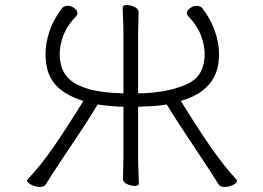

<svg xmlns="http://www.w3.org/2000/svg" viewBox="-20 -725 1040 759"><path d="M468 -303Q453 -303 422.5 -305.5Q392 -308 366 -312Q332 -255 291.5 -195Q251 -135 219 -86Q203 -62 187 -37.5Q171 -13 161 4Q155 14 138 14Q121 14 104 5.5Q87 -3 87 -11Q87 -12 89 -16Q141 -70 193.5 -146.5Q246 -223 310 -326Q235 -349 197.5 -392Q160 -435 160 -511Q160 -555 175.5 -601Q191 -647 223 -690Q231 -702 248 -702Q262 -702 274 -693Q286 -684 286 -673Q286 -666 280 -660Q246 -625 231 -586Q216 -547 216 -511Q216 -485 224 -458.5Q232 -432 257 -409.5Q282 -387 332.5 -372.5Q383 -358 468 -356V-589Q468 -620 466.5 -649Q465 -678 465 -695Q465 -705 482 -705Q496 -705 512 -697.5Q528 -690 528 -677Q528 -665 527 -639.5Q526 -614 526 -588V-356Q575 -356 625 -364.5Q675 -373 714.5 -390.5Q754 -408 770 -435Q789 -467 789 -511Q789 -547 774 -586Q759 -625 725 -660Q719 -666 719 -673Q719 -684 731.5 -693Q744 -702 757 -702Q774 -702 782 -690Q814 -647 830 -600.5Q846 -554 846 -510Q846 -494 842.5 -469.5Q839 -445 825 -418Q811 -391 780 -366.5Q749 -342 695 -326Q760 -220 812.5 -144.5Q865 -69 914 -16Q917 -13 917 -10Q917 -1 900.5 6.5Q884 14 868 14Q850 14 844 4Q834 -13 818 -37.5Q802 -62 786 -86Q754 -135 714 -195Q674 -255 639 -312Q611 -307 581.5 -305.5Q552 -304 526 -303V-106Q526 -75 527.5 -46Q529 -17 529 0Q529 10 512 10Q498 10 482 2.5Q466 -5 466 -18Q466 -30 467 -55.5Q468 -81 468 -107Z"/></svg>

Font: Moon Stars Kai T HW Light
Style: Regular
Weight: 300
Designer: GuiWonder
Version: Version 1.101